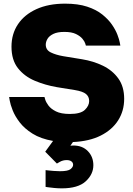

<svg xmlns="http://www.w3.org/2000/svg" viewBox="-20 -770 727 1053"><path d="M319 263Q299 263 278 261Q257 259 243.5 257Q230 255 230 255V163Q230 163 243 164.5Q256 166 274.5 167.5Q293 169 309 169Q353 169 367 157.5Q381 146 381 134Q381 122 371.5 115Q362 108 346 108Q325 108 308.5 117.5Q292 127 292 127L228 62L271 3Q203 -9 158.5 -37Q114 -65 88 -99Q62 -133 49.5 -165Q37 -197 33.5 -217.5Q30 -238 30 -238H224Q224 -238 228 -224Q232 -210 245.5 -191.5Q259 -173 287 -159Q315 -145 363 -145Q422 -145 445.5 -167.5Q469 -190 469 -216Q469 -240 451.5 -254.5Q434 -269 391 -276L292 -292Q228 -303 171 -327Q114 -351 78.5 -396Q43 -441 43 -514Q43 -584 78.5 -637Q114 -690 180 -720Q246 -750 337 -750Q408 -750 458 -733.5Q508 -717 541 -690.5Q574 -664 594 -635Q614 -606 624 -579.5Q634 -553 637 -536.5Q640 -520 640 -520H451Q451 -520 447.5 -531.5Q444 -543 432 -557.5Q420 -572 396.5 -583.5Q373 -595 333 -595Q295 -595 272.5 -584Q250 -573 240.5 -557Q231 -541 231 -525Q231 -496 258.5 -482.5Q286 -469 326 -462L430 -445Q492 -435 544.5 -409.5Q597 -384 629 -339.5Q661 -295 661 -228Q661 -162 628 -110Q595 -58 532.5 -26.5Q470 5 380 9L366 29Q373 28 382 28Q432 28 462 59Q492 90 492 136Q492 186 450 224.5Q408 263 319 263Z"/></svg>

Font: Be Vietnam Pro Black
Style: Regular
Weight: 900
Designer: Lam Bao, Tony Le, Vietanh Nguyen
Foundry: Yellow Type Foundry
Version: Version 1.002; ttfautohint (v1.8.3)